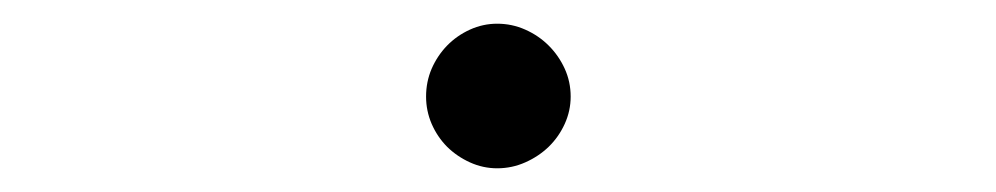

<svg xmlns="http://www.w3.org/2000/svg" viewBox="-20 -925 840 162"><path d="M461.5 -843.5Q461.5 -831.5 456.5 -820.5Q451.5 -809.5 443 -801.2Q434.5 -793 423.2 -788Q412 -783 399.5 -783Q387.5 -783 376.5 -788Q365.5 -793 357.2 -801.2Q349 -809.5 344.2 -820.5Q339.5 -831.5 339.5 -843.5Q339.5 -856 344.2 -867Q349 -878 357.2 -886.5Q365.5 -895 376.5 -900Q387.5 -905 399.5 -905Q412 -905 423.2 -900Q434.5 -895 443 -886.5Q451.5 -878 456.5 -867Q461.5 -856 461.5 -843.5Z"/></svg>

Font: Lato
Style: Regular
Weight: 400
Designer: Lukasz Dziedzic with Adam Twardoch and Botio Nikoltchev
Foundry: tyPoland Lukasz Dziedzic
Version: Version 2.015; 2015-08-06; http://www.latofonts.com/